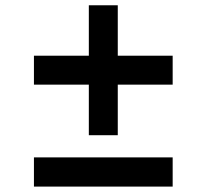

<svg xmlns="http://www.w3.org/2000/svg" viewBox="-20 -690 764 710"><path d="M308.5 -190H415.5V-377H618.5V-484H415.5V-670.5H308.5V-484H105.5V-377H308.5ZM105.5 0H618.5V-108H105.5Z"/></svg>

Font: Spartan SemiBold
Style: Regular
Weight: 600
Designer: Matt Bailey, Mirko Velimirovic
Foundry: Matt Bailey
Version: Version 1.003; ttfautohint (v1.8.3)